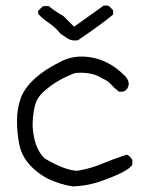

<svg xmlns="http://www.w3.org/2000/svg" viewBox="-20 -675 535 689"><path d="M259 -530H242Q229 -532 218.5 -539.5Q208 -547 196 -555Q180 -576 157 -591.5Q134 -607 117 -625V-636Q130 -650 136 -653H155Q177 -635 208 -617L246 -579L352 -655H367Q373 -653 386 -638V-623Q350 -592 259 -530ZM242 -6Q200 -12 160 -30Q120 -48 89 -81Q58 -114 49.5 -155.5Q41 -197 41 -241Q41 -288 56 -327Q86 -398 194 -452Q231 -472 272 -472Q361 -472 431 -400Q442 -387 442 -373Q439 -351 421 -346H407Q391 -358 378.5 -372Q366 -386 346 -394Q317 -414 268 -414L250 -413Q219 -402 190.5 -385.5Q162 -369 137 -346.5Q112 -324 104.5 -292.5Q97 -261 97 -222Q102 -142 141 -106Q210 -65 256 -62Q302 -69 346.5 -87.5Q391 -106 435 -120Q446 -116 455 -101V-85Q443 -59 331 -21Q289 -8 242 -6Z"/></svg>

Font: Yozai
Style: Regular
Weight: 400
Designer: LXGW / Y.OzVox
Foundry: LXGW / Y.OzVox
Version: Version 0.861;October 22, 2024